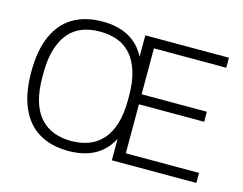

<svg xmlns="http://www.w3.org/2000/svg" viewBox="-98 -852 1291 1018"><g transform="rotate(15 548.0 -343.0)"><path d="M348 12Q254 12 187.5 -27.5Q121 -67 86 -146Q51 -225 51 -343Q51 -461 86 -540Q121 -619 187.5 -658.5Q254 -698 348 -698Q433 -698 492.5 -665.5Q552 -633 585 -568V-686H1044V-631H647V-379H1005V-324H647V-55H1049V0H585V-118Q552 -53 492.5 -20.5Q433 12 348 12ZM349 -43Q403 -43 446 -59.5Q489 -76 520 -110.5Q551 -145 568 -200Q585 -255 585 -331V-352Q585 -429 568 -484.5Q551 -540 520 -575.5Q489 -611 445.5 -627Q402 -643 349 -643Q296 -643 253 -627Q210 -611 179.5 -575.5Q149 -540 132 -484.5Q115 -429 115 -352V-331Q115 -255 131.5 -200Q148 -145 179 -110.5Q210 -76 253 -59.5Q296 -43 349 -43Z"/></g></svg>

Font: Archivo SemiCondensed ExtraLight
Style: Regular
Weight: 250
Width: 4
Designer: Hector Gatti
Foundry: Omnibus-Type
Version: Version 2.001